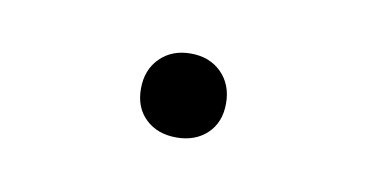

<svg xmlns="http://www.w3.org/2000/svg" viewBox="-27 -457 306 160"><g transform="rotate(10 125.5 -377.5)"><path d="M90 -377Q90 -393 100 -403Q110 -413 126 -413Q142 -413 152 -403Q162 -393 162 -377Q162 -361 152 -351.5Q142 -342 126 -342Q110 -342 100 -351.5Q90 -361 90 -377Z"/></g></svg>

Font: Ysabeau Infant Light
Style: Regular
Weight: 300
Designer: Christian Thalmann (Catharsis Fonts)
Version: Version 0.003